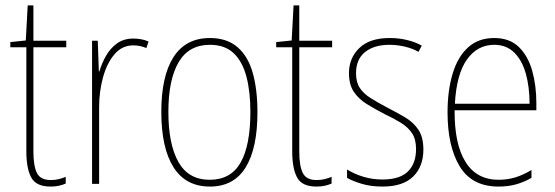

<svg xmlns="http://www.w3.org/2000/svg" viewBox="-20 -677 2045 707"><path d="M167 -14Q183 -14 197 -17.5Q211 -21 222 -26V-1Q210 4 197 7Q184 10 166 10Q113 10 95 -23.5Q77 -57 77 -120V-503H18V-522L75 -528L82 -657H103V-527H224V-503H103V-119Q103 -66 116 -40Q129 -14 167 -14Z M471 -535Q485 -535 499.5 -532.5Q514 -530 527 -524L519 -500Q510 -504 497.5 -507Q485 -510 471 -510Q429 -510 401 -476.5Q373 -443 359 -391Q345 -339 345 -283V0H319V-527H340L344 -414H346Q354 -442 369.5 -470Q385 -498 410 -516.5Q435 -535 471 -535Z M928 -264Q928 -131 884.5 -60.5Q841 10 753 10Q664 10 619 -61Q574 -132 574 -265Q574 -397 619 -467Q664 -537 753 -537Q816 -537 855 -503Q894 -469 911 -407.5Q928 -346 928 -264ZM600 -265Q600 -146 637 -80.5Q674 -15 752 -15Q830 -15 866 -78.5Q902 -142 902 -265Q902 -339 887.5 -394.5Q873 -450 840.5 -481Q808 -512 753 -512Q675 -512 637.5 -447.5Q600 -383 600 -265Z M1146 -14Q1162 -14 1176 -17.5Q1190 -21 1201 -26V-1Q1189 4 1176 7Q1163 10 1145 10Q1092 10 1074 -23.5Q1056 -57 1056 -120V-503H997V-522L1054 -528L1061 -657H1082V-527H1203V-503H1082V-119Q1082 -66 1095 -40Q1108 -14 1146 -14Z M1539 -126Q1539 -64 1501.5 -27Q1464 10 1388 10Q1346 10 1312.5 0Q1279 -10 1258 -22V-53Q1285 -36 1318.5 -26Q1352 -16 1388 -16Q1452 -16 1482 -45.5Q1512 -75 1512 -128Q1512 -164 1497.5 -186Q1483 -208 1457.5 -224Q1432 -240 1398 -256Q1361 -275 1330.5 -294Q1300 -313 1282.5 -339.5Q1265 -366 1265 -408Q1265 -463 1303 -500Q1341 -537 1415 -537Q1449 -537 1479.5 -529.5Q1510 -522 1533 -509L1521 -486Q1501 -498 1472 -505Q1443 -512 1414 -512Q1358 -512 1324.5 -485.5Q1291 -459 1291 -407Q1291 -374 1305 -353Q1319 -332 1344.5 -316Q1370 -300 1404 -282Q1441 -263 1471.5 -245Q1502 -227 1520.5 -199.5Q1539 -172 1539 -126Z M1800 -537Q1857 -537 1891 -503.5Q1925 -470 1940 -415.5Q1955 -361 1955 -298V-271H1654Q1653 -147 1694 -81Q1735 -15 1816 -15Q1848 -15 1876.5 -23.5Q1905 -32 1937 -51V-22Q1911 -7 1881.5 1.5Q1852 10 1816 10Q1718 10 1673 -64Q1628 -138 1628 -263Q1628 -343 1646.5 -405Q1665 -467 1703 -502Q1741 -537 1800 -537ZM1800 -512Q1738 -512 1699.5 -458Q1661 -404 1655 -295H1930Q1930 -356 1916.5 -405Q1903 -454 1874 -483Q1845 -512 1800 -512Z"/></svg>

Font: Noto Sans Lao Looped Condensed Thin
Style: Regular
Weight: 100
Width: 3
Designer: Mark Frömberg, Ben Mitchell
Foundry: The Fontpad Ltd
Version: Version 1.002; ttfautohint (v1.8.4.7-5d5b)